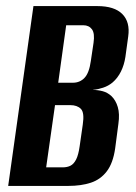

<svg xmlns="http://www.w3.org/2000/svg" viewBox="-20 -611 446 631"><path d="M6.9 0 89.9 -591H299.9Q356.2 -591 382.1 -564.7Q408 -538.5 401.4 -491.3L392.1 -423.8Q388.1 -397.5 377.5 -376Q366.8 -354.5 350.1 -340.1Q336.2 -328.5 318.8 -322.8Q301.4 -317.1 286 -315.8L285.3 -315.4Q302.1 -315.4 317.7 -311.2Q333.3 -307 346 -295.4Q360.4 -281.8 367.1 -259.2Q373.8 -236.7 369.1 -204.2L358.5 -123.4Q351.5 -74.8 331 -48Q310.5 -21.1 278.5 -10.5Q246.6 0 204.5 0ZM131.7 -61H186.4Q200.7 -61 211.6 -66.4Q222.5 -71.9 230.2 -86.9Q237.8 -101.9 241.8 -130.5L252 -201.5Q258 -241.1 245.7 -253.3Q233.5 -265.5 211 -265.5H160.8ZM171.3 -339.1H219.5Q242.5 -339.1 257.8 -355.2Q273.1 -371.3 278.5 -410.5L287.4 -470.2Q292 -501.3 282.2 -514.7Q272.3 -528 254 -528H197.5Z"/></svg>

Font: Alumni Sans Thin
Style: Italic
Weight: 100
Italic angle: -8°
Designer: Robert E. Leuschke
Foundry: Robert E. Leuschke
Version: Version 1.016